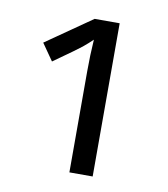

<svg xmlns="http://www.w3.org/2000/svg" viewBox="-58 -764 462 528"><g transform="rotate(10 173.5 -500.0)"><path d="M37.1 -625 69.8 -578.1C113.8 -608.9 140.1 -628.4 148.9 -635.7C157.7 -643.1 165.5 -649.9 172.9 -657.2C170.9 -627.9 169.9 -598.6 169.9 -568.8V-286.1H234.9V-713.9H165Z"/></g></svg>

Font: Sahel
Style: Regular
Weight: 400
Foundry: Saber Rastikerdar (saber.rastikerdar@gmail.com)
Version: Version 3.4.0